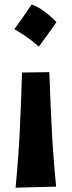

<svg xmlns="http://www.w3.org/2000/svg" viewBox="-20 -635 327 874"><path d="M124.5 -614.7Q105.2 -586.6 85.6 -558.6Q66.1 -530.5 45.3 -502Q76.7 -484.7 104.5 -464.8Q132.3 -444.8 156.9 -422.7Q177.9 -451.3 197.9 -479.1Q217.8 -506.9 237.2 -534.4Q210.8 -561.5 182.6 -582.5Q154.5 -603.5 124.5 -614.7ZM50.9 219.3 235.5 214.7Q222.8 86 215.8 -44.1Q208.8 -174.2 204.6 -306.6L80.2 -304.9Q76.5 -172.9 70.1 -41.6Q63.6 89.8 50.9 219.3Z"/></svg>

Font: Pinar-VF-FD
Style: Regular
Weight: 300
Designer: Amin Abedi
Version: Version 3.0